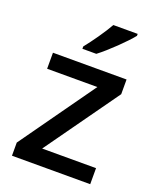

<svg xmlns="http://www.w3.org/2000/svg" viewBox="-142 -850 761 934"><g transform="rotate(20 238.0 -383.0)"><path d="M407 -756V-766H281C256 -721 209 -655 179 -618V-606H251C299 -642 378 -719 407 -756ZM440 0V-83H161L432 -463V-539H51V-456H311L35 -68V0Z"/></g></svg>

Font: Noto Sans Lisu Medium
Style: Regular
Weight: 500
Designer: Monotype Design Team. David Williams.
Foundry: Monotype Imaging Inc.
Version: Version 2.102